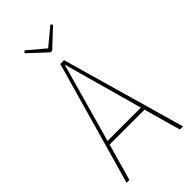

<svg xmlns="http://www.w3.org/2000/svg" viewBox="-265 -931 999 999"><g transform="rotate(-45 235.0 -431.5)"><path d="M240.2 -759.8H228L128.9 -852.1L139.2 -862.8L233.9 -783.2L330.1 -862.8L338.9 -852.1ZM419.9 0 362.8 -203.1H106L48.8 0H27.8L221.2 -681.2H249L442.9 0ZM111.8 -224.1H356.9L234.9 -663.1Z"/></g></svg>

Font: Fira Sans Compressed Thin
Style: Regular
Weight: 100
Width: 1
Designer: Carrois Corporate & Edenspiekermann AG
Foundry: Carrois Corporate GbR & Edenspiekermann AG
Version: Version 4.203;PS 004.203;hotconv 1.0.88;makeotf.lib2.5.64775